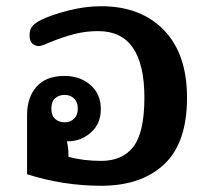

<svg xmlns="http://www.w3.org/2000/svg" viewBox="-20 -582 678 617"><path d="M67 -22V-213Q67 -269 97.5 -303.5Q128 -338 187 -338Q237 -338 270.5 -309Q304 -280 304 -232Q304 -184 272 -156Q240 -128 199 -128H195Q200 -105 200 -85V-78Q248 -65 305 -65Q374 -65 409 -111Q444 -157 444 -268Q444 -482 296 -482Q256 -482 220.5 -473Q185 -464 140 -446Q134 -443 122.5 -438.5Q111 -434 104 -434Q94 -434 84.5 -441.5Q75 -449 75 -469Q75 -488 84.5 -498.5Q94 -509 112 -518Q147 -535 201 -548.5Q255 -562 305 -562Q432 -562 506.5 -485.5Q581 -409 581 -268Q581 -123 507.5 -54Q434 15 305 15Q184 15 67 -22ZM230 -233Q230 -254 218 -265.5Q206 -277 188 -277Q169 -277 157 -266Q145 -255 145 -233Q145 -211 157 -200Q169 -189 188 -189Q206 -189 218 -200.5Q230 -212 230 -233Z"/></svg>

Font: Maitree
Style: Bold
Weight: 700
Designer: CadsonDemak Team
Foundry: CadsonDemak
Version: Version 1.002